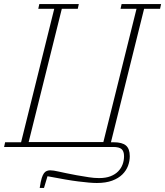

<svg xmlns="http://www.w3.org/2000/svg" viewBox="-27 -718 807 938"><path d="M167 200Q172 167 177 151.5Q182 136 188 128Q194 120 202 117Q210 114 218 114Q233 114 261 120.5Q289 127 347 138Q382 144 407.5 148Q433 152 457 152Q490 152 513 143Q536 134 550.5 119Q565 104 572 85Q579 66 579 45Q579 21 567 10.5Q555 0 526 0H-7L-2 -23H76L238 -675H160L165 -698H358L353 -675H275L113 -24H478L640 -675H562L567 -698H760L755 -675H677L515 -23H528Q570 -23 588.5 -7Q607 9 607 45Q607 69 598.5 92Q590 115 571 134Q552 153 521 164.5Q490 176 446 176Q429 176 407 174Q385 172 356 168.5Q327 165 290 158.5Q253 152 205 143L188 200H167Z"/></svg>

Font: IBM Plex Serif ExtraLight
Style: Italic
Weight: 200
Italic angle: -14°
Designer: Mike Abbink, Paul van der Laan, Pieter van Rosmalen
Foundry: Bold Monday
Version: Version 2.5